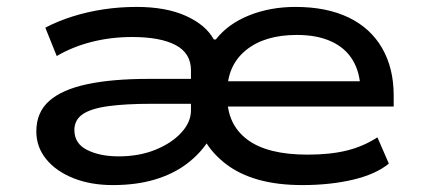

<svg xmlns="http://www.w3.org/2000/svg" viewBox="-20 -526 1224 555"><path d="M306 9Q242 9 192 -11Q142 -31 113.5 -66Q85 -101 85 -146Q85 -201 122 -234Q159 -267 231.5 -282.5Q304 -298 410 -298H556V-226H419Q342 -226 292 -219Q242 -212 218.5 -195.5Q195 -179 195 -150Q195 -111 232 -92.5Q269 -74 323 -74Q382 -74 429 -93Q476 -112 504 -142.5Q532 -173 532 -207V-323Q532 -372 488 -395.5Q444 -419 362 -419Q301 -419 245.5 -405Q190 -391 144 -364L111 -446Q147 -465 190 -478.5Q233 -492 279.5 -499Q326 -506 375 -506Q460 -506 517.5 -480Q575 -454 598 -412H604Q639 -457 700 -481.5Q761 -506 834 -506Q924 -506 987.5 -475.5Q1051 -445 1084.5 -387Q1118 -329 1118 -250V-218H603V-291H1048L1022 -267Q1021 -316 1000 -351.5Q979 -387 938 -406Q897 -425 838 -425Q745 -425 691 -381Q637 -337 637 -260V-245Q637 -166 695 -122.5Q753 -79 869 -79Q935 -79 983 -91Q1031 -103 1071 -129L1104 -53Q1066 -22 1000 -6.5Q934 9 854 9Q782 9 727 -6.5Q672 -22 633 -52Q594 -82 572 -120H583Q559 -82 520 -52.5Q481 -23 427.5 -7Q374 9 306 9Z"/></svg>

Font: Nunito Sans 7pt Expanded Medium
Style: Regular
Weight: 500
Width: 7
Designer: Vernon Adams
Foundry: Vernon Adams
Version: Version 3.101;gftools[0.9.27]